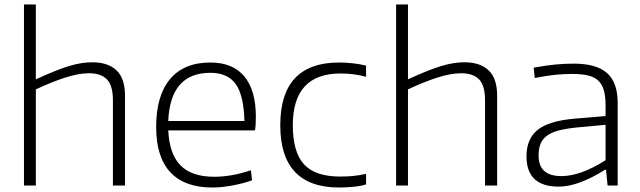

<svg xmlns="http://www.w3.org/2000/svg" viewBox="-20 -828 2858 857"><path d="M87 -808H140V-474Q186 -495 222 -509.5Q258 -524 287.5 -533Q317 -542 342.5 -546Q368 -550 392 -550Q462 -550 500 -514Q538 -478 538 -401V0H484V-380Q484 -446 457.5 -473.5Q431 -501 377 -501Q331 -501 270.5 -481.5Q210 -462 140 -429V0H87Z M928 9Q804 9 740.5 -59Q677 -127 677 -261Q677 -401 739 -475Q801 -549 919 -549Q1019 -549 1070.5 -487Q1122 -425 1122 -307Q1122 -286 1121 -270.5Q1120 -255 1118 -246H731Q736 -140 786 -89.5Q836 -39 936 -39Q974 -39 1014.5 -46Q1055 -53 1100 -68L1105 -23Q1065 -9 1017 0Q969 9 928 9ZM919 -503Q740 -503 731 -288H1071Q1068 -403 1032 -453Q996 -503 919 -503Z M1494 9Q1231 9 1231 -269Q1231 -549 1494 -549Q1521 -549 1554.5 -545.5Q1588 -542 1614 -535V-485Q1561 -500 1500 -500Q1287 -500 1287 -269Q1287 -149 1337 -94.5Q1387 -40 1498 -40Q1530 -40 1556 -42.5Q1582 -45 1614 -52V-5Q1594 2 1560 5.5Q1526 9 1494 9Z M1748 -808H1801V-474Q1847 -495 1883 -509.5Q1919 -524 1948.5 -533Q1978 -542 2003.5 -546Q2029 -550 2053 -550Q2123 -550 2161 -514Q2199 -478 2199 -401V0H2145V-380Q2145 -446 2118.5 -473.5Q2092 -501 2038 -501Q1992 -501 1931.5 -481.5Q1871 -462 1801 -429V0H1748Z M2474 5Q2330 5 2330 -130Q2330 -208 2379.5 -248Q2429 -288 2541 -298L2683 -310V-358Q2683 -397 2675.5 -424Q2668 -451 2651 -467.5Q2634 -484 2605.5 -491Q2577 -498 2534 -498Q2496 -498 2457.5 -494Q2419 -490 2367 -480L2362 -526Q2417 -536 2458 -540Q2499 -544 2541 -544Q2642 -544 2689.5 -502Q2737 -460 2737 -369V0H2692L2685 -70H2680Q2561 5 2474 5ZM2486 -42Q2572 -42 2683 -113V-271L2554 -259Q2506 -254 2473.5 -245.5Q2441 -237 2421 -222Q2401 -207 2392.5 -185.5Q2384 -164 2384 -133Q2384 -42 2486 -42Z"/></svg>

Font: Encode Sans Wide
Style: ExtraLight
Weight: 200
Designer: Pablo Impallari, Andres Torresi
Foundry: Pablo Impallari, Andres Torresi
Version: Version 1.000; ttfautohint (v1.00) -l 8 -r 50 -G 200 -x 14 -